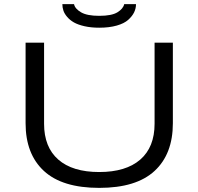

<svg xmlns="http://www.w3.org/2000/svg" viewBox="-20 -891 954 923"><path d="M457 -757.8Q418 -757.8 386.5 -764.9Q355 -772 335.4 -783.2Q315.9 -794.4 303 -809.6Q290 -824.7 284.9 -839.8Q279.8 -855 279.8 -871.1H335.9Q340.3 -849.1 369.4 -832Q398.4 -814.9 457 -814.9Q517.1 -814.9 544.7 -832Q572.3 -849.1 577.1 -871.1H633.8Q633.8 -850.6 624.8 -831.8Q615.7 -813 596.4 -795.7Q577.1 -778.3 541.3 -768.1Q505.4 -757.8 457 -757.8ZM103 -298.8V-686H191.9V-295.9Q191.9 -183.6 260.3 -123.8Q328.6 -64 457 -64Q585.4 -64 654.3 -123.8Q723.1 -183.6 723.1 -295.9V-686H811V-298.8Q811 -150.4 722.9 -69.1Q634.8 12.2 457 12.2Q279.3 12.2 191.2 -69.1Q103 -150.4 103 -298.8Z"/></svg>

Font: Archivo Expanded Light
Style: Regular
Weight: 300
Width: 7
Designer: Hector Gatti
Foundry: Omnibus-Type
Version: Version 2.001